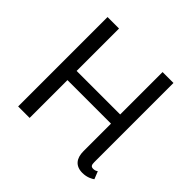

<svg xmlns="http://www.w3.org/2000/svg" viewBox="-165 -815 987 987"><g transform="rotate(45 329.0 -321.0)"><path d="M625 -12.5 608.3 -54.2C603.3 -50.8 595.8 -45.8 583.3 -45.8C566.7 -45.8 562.5 -54.2 562.5 -75V-650H483.3V-341.7H166.7V-650H83.3V0H166.7V-275H483.3V-75C483.3 -23.3 507.5 8.3 558.3 8.3C592.5 8.3 615.8 -5.8 625 -12.5Z"/></g></svg>

Font: BoonHome
Style: Book
Weight: 400
Designer: Sungsit Sawaiwan
Foundry: Sungsit Sawaiwan
Version: Version 0.2